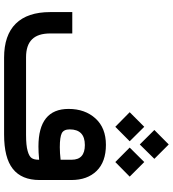

<svg xmlns="http://www.w3.org/2000/svg" viewBox="27 -872 845 939"><g transform="rotate(90 449.5 -402.5)"><path d="M615.7 -734.9 686.5 -663.6 756.8 -734.9 686.5 -805.2ZM701.7 -614.3 772.5 -543.9 843.8 -614.3 772.5 -685.5ZM528.8 -614.3 600.1 -543.9 670.9 -614.3 600.1 -685.5ZM512.7 -315.4C512.7 -217.3 573.7 -168 696.3 -168C713.4 -168 734.9 -168.9 761.2 -171.4V-169.9C761.2 -154.8 758.8 -143.6 753.4 -135.3C748 -127 736.3 -120.1 718.3 -115.2C700.2 -109.9 673.8 -107.4 639.2 -107.4H260.3C220.7 -107.4 191.4 -117.2 172.4 -136.7C153.3 -155.8 143.6 -185.5 143.6 -226.1V-323.7V-333.5H133.8H48.8H39.1V-323.7V-225.6C39.1 -151.4 58.1 -95.2 95.7 -57.1C133.3 -19 189 0 261.7 0H637.7C713.9 0 770 -14.2 806.2 -43C842.3 -71.8 860.4 -115.2 860.4 -173.3V-329.1C860.4 -380.9 845.7 -421.9 815.9 -452.6C786.1 -482.9 743.7 -498 688.5 -498C633.3 -498 590.3 -481 559.6 -447.3C528.3 -413.1 512.7 -369.1 512.7 -315.4ZM689.5 -395C737.3 -395 761.2 -373.5 761.2 -330.6V-276.4C739.3 -273.9 718.8 -272.5 700.2 -272.5C666.5 -272.5 643.6 -275.9 631.3 -282.2C619.1 -288.6 612.8 -301.3 612.8 -320.8C612.8 -370.1 638.2 -395 689.5 -395Z"/></g></svg>

Font: Shabnam FD Medium
Style: Regular
Weight: 500
Foundry: DejaVu fonts team - Redesigned by Saber Rastikerdar - Based on Vazir font
Version: Version 5.00;October 20, 2019;FontCreator 12.0.0.2547 64-bit